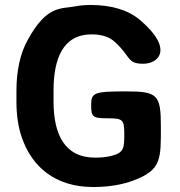

<svg xmlns="http://www.w3.org/2000/svg" viewBox="-20 -741 721 771"><path d="M362 -108C239 -108 195 -202 195 -334V-377C195 -504 232 -603 348 -603C390 -603 421 -592 443 -571C506 -513 490 -485 555 -485C619 -485 677 -546 543 -660C496 -700 430 -721 344 -721C321 -721 300 -719 279 -715C225 -705 167 -720 91 -580C61 -526 46 -457 46 -376V-334C46 -279 53 -230 68 -188C108 -72 201 10 354 10C415 10 470 1 515 -16C629 -58 626 -103 626 -232C626 -361 613 -374 486 -374C359 -374 346 -369 346 -320C346 -271 352 -266 413 -266C473 -266 479 -260 479 -205C479 -149 479 -129 431 -116C410 -110 386 -108 362 -108Z"/></svg>

Font: Asimov Print
Style: A
Weight: 500
Designer: Google
Version: Version 2.000980: 2014